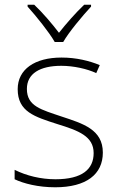

<svg xmlns="http://www.w3.org/2000/svg" viewBox="-20 -784 502 814"><path d="M366 -764H337C300 -729 260 -683 230 -645C201 -683 162 -729 125 -764H97V-756C133 -716 188 -648 212 -606H248C272 -648 329 -716 366 -756ZM416 -137C416 -235 332 -260 241 -290C156 -319 94 -333 94 -407C94 -472 149 -505 240 -505C292 -505 350 -492 388 -474L403 -508C359 -526 304 -540 241 -540C127 -540 55 -490 55 -406C55 -310 127 -289 223 -258C314 -230 377 -206 377 -135C377 -67 329 -24 215 -24C153 -24 92 -39 42 -64V-24C80 -6 141 10 214 10C346 10 416 -45 416 -137Z"/></svg>

Font: Noto Sans Cherokee ExtraLight
Style: Regular
Weight: 200
Designer: Monotype Design Team
Foundry: Monotype Imaging Inc.
Version: Version 2.001